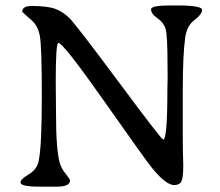

<svg xmlns="http://www.w3.org/2000/svg" viewBox="-20 -697 817 713"><path d="M240.2 -27.3Q240.2 -3.9 191.9 -3.9H126Q56.2 -3.9 56.2 -19.5Q56.2 -31.2 85.7 -48.8Q115.2 -66.4 122.6 -95.2Q135.3 -146 135.3 -336.9Q135.3 -527.8 127.7 -564.9Q120.1 -602.1 98.1 -621.1Q62.5 -652.3 62.5 -653.3Q62.5 -674.8 98.1 -674.8Q155.8 -674.8 184.6 -664.3Q213.4 -653.8 237.5 -630.1Q261.7 -606.4 420.7 -392.6Q579.6 -178.7 585.9 -178.7Q601.6 -178.7 601.6 -362.8L602.5 -409.7L602.1 -457Q602.1 -565.4 595 -589.4Q587.9 -613.3 564.5 -629.4Q541 -645.5 541 -662.6Q541 -676.8 612.8 -676.8H636.2Q730.5 -676.8 730.5 -660.4Q730.5 -644 702.4 -622.8Q674.3 -601.6 668 -559.1Q658.7 -496.1 658.7 -355.5V-179.2Q658.7 -155.8 659.2 -132.3L660.6 -85.4Q660.6 -37.1 653.8 -23.4Q647 -9.8 626.5 -9.8Q595.7 -9.8 543 -75.2Q520 -103.5 367.4 -320.6Q214.8 -537.6 196.8 -537.6Q187 -537.6 187 -395.5L188 -274.9Q188 -143.1 201.7 -92.8Q206.1 -77.1 216.8 -61L226.1 -48.8Q240.2 -30.8 240.2 -27.3Z"/></svg>

Font: Averia Serif Libre Light
Style: Regular
Weight: 300
Version: Version 1.002